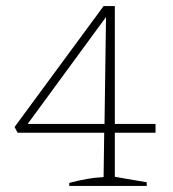

<svg xmlns="http://www.w3.org/2000/svg" viewBox="-20 -612 570 632"><path d="M208 0V-10Q238 -18 266.5 -23Q295 -28 321 -29L323 -175H38L28 -194L321 -592H358V-204H492V-175H358V-30L463 -12V0ZM71 -204H324L329 -556Z"/></svg>

Font: Piazzolla SC Thin
Style: Regular
Weight: 100
Designer: Juan Pablo del Peral
Foundry: Huerta Tipografica
Version: Version 1.330